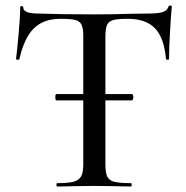

<svg xmlns="http://www.w3.org/2000/svg" viewBox="-20 -674 672 694"><path d="M601 -650Q598 -621 594.5 -559.5Q591 -498 591 -461Q591 -458 585.5 -458Q580 -458 580 -461Q573 -538 540 -572Q507 -606 442 -606Q405 -606 389 -601.5Q373 -597 367 -584Q361 -571 361 -542V-334H457Q459 -334 460.5 -330.5Q462 -327 462 -323Q462 -319 460.5 -315Q459 -311 457 -311H361V-81Q361 -50 367.5 -36Q374 -22 393 -17Q412 -12 454 -12Q456 -12 456 -6Q456 0 454 0Q419 0 399 -1L320 -2L243 -1Q222 0 187 0Q184 0 184 -6Q184 -12 187 -12Q228 -12 247 -17.5Q266 -23 273.5 -37Q281 -51 281 -81V-311H184Q180 -311 180 -323Q180 -334 184 -334H281V-544Q281 -572 274.5 -585Q268 -598 251.5 -602Q235 -606 199 -606Q137 -606 102 -571Q67 -536 50 -460Q50 -458 44 -458Q38 -458 38 -461Q42 -492 47.5 -553.5Q53 -615 53 -647Q53 -652 58.5 -652Q64 -652 64 -647Q64 -625 118 -625Q205 -622 320 -622Q379 -622 445 -624L513 -625Q550 -625 567 -630Q584 -635 589 -650Q590 -654 595.5 -654Q601 -654 601 -650Z"/></svg>

Font: Cormorant SC Medium
Style: Regular
Weight: 500
Designer: Christian Thalmann (Catharsis Fonts)
Version: Version 3.000